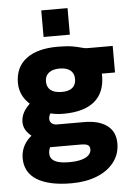

<svg xmlns="http://www.w3.org/2000/svg" viewBox="-60 -740 673 985"><g transform="rotate(-5 277.0 -247.5)"><path d="M268.1 201.2Q209.5 201.2 165 191.4Q120.6 181.6 90.3 162.8Q60.1 144 44.7 116.2Q29.3 88.4 29.3 51.8Q29.3 29.8 35.6 9.5Q42 -10.7 54.2 -28.1Q66.4 -45.4 84.5 -59.6Q62.5 -78.1 53.5 -95.7Q44.4 -113.3 44.4 -133.8Q44.4 -160.6 58.3 -185.3Q72.3 -210 103.5 -236.8L119.6 -199.7Q76.2 -231 57.4 -263.7Q38.6 -296.4 38.6 -335.4Q38.6 -416 95.5 -459.5Q152.3 -502.9 257.8 -502.9Q305.7 -502.9 334 -497.8Q362.3 -492.7 379.4 -487.5Q396.5 -482.4 409.7 -482.4H539.6V-345.7H441.4L460 -403.3Q472.2 -369.6 472.2 -335.4Q472.2 -248 418 -202.9Q363.8 -157.7 257.8 -157.7Q217.8 -157.7 186.5 -167Q155.3 -176.3 129.4 -191.4L210.9 -188.5Q194.8 -171.9 188.7 -161.1Q182.6 -150.4 182.6 -137.2Q182.6 -123 193.1 -114.5Q203.6 -106 220.7 -106H359.9Q435.5 -106 477.8 -74.2Q520 -42.5 520 17.6Q520 72.8 488 114.3Q456.1 155.8 399.4 178.5Q342.8 201.2 268.1 201.2ZM265.6 92.3Q303.7 92.3 328.9 85.2Q354 78.1 366.7 65.4Q379.4 52.7 379.4 36.6Q379.4 20.5 369.1 13.9Q358.9 7.3 330.1 7.3H98.6L218.8 -58.1Q193.8 -30.3 180.4 -5.4Q167 19.5 167 38.1Q167 51.3 172.6 61.3Q178.2 71.3 190.2 78.4Q202.1 85.4 220.9 88.9Q239.7 92.3 265.6 92.3ZM257.8 -270Q294.9 -269.5 313.7 -285.2Q332.5 -300.8 332.5 -330.6Q332.5 -359.4 313.2 -375Q293.9 -390.6 257.8 -390.6Q222.2 -390.6 202.4 -375Q182.6 -359.4 182.6 -330.6Q182.6 -301.3 201.7 -285.9Q220.7 -270.5 257.8 -270ZM190.4 -559.1V-695.8H325.7V-559.1Z"/></g></svg>

Font: Anaheim ExtraBold
Style: Regular
Weight: 800
Version: Version 2.001